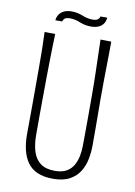

<svg xmlns="http://www.w3.org/2000/svg" viewBox="-91 -878 667 947"><g transform="rotate(10 242.0 -404.5)"><path d="M242 10Q195 10 163.5 -4Q132 -18 113.5 -44Q95 -70 86.5 -105.5Q78 -141 78 -184Q78 -219 78.5 -263.5Q79 -308 79 -353Q79 -398 79 -432Q79 -477 79 -520Q79 -563 78.5 -606.5Q78 -650 76 -696L129 -695Q128 -662 127 -625.5Q126 -589 125.5 -553Q125 -517 124.5 -484.5Q124 -452 124 -426Q124 -397 123.5 -362.5Q123 -328 123 -293.5Q123 -259 123 -231Q123 -203 123 -188Q123 -140 134.5 -104.5Q146 -69 172.5 -49.5Q199 -30 244 -30Q280 -30 302.5 -43Q325 -56 337 -77.5Q349 -99 354 -124.5Q359 -150 359 -175Q359 -185 359.5 -221Q360 -257 360 -310Q360 -363 360 -424Q360 -488 358.5 -540.5Q357 -593 356 -634.5Q355 -676 354 -707L408 -706Q408 -673 407.5 -642.5Q407 -612 406.5 -580Q406 -548 405.5 -510Q405 -472 405 -422Q406 -337 406 -273Q406 -209 406 -185Q406 -153 399.5 -118.5Q393 -84 375.5 -55Q358 -26 325.5 -8Q293 10 242 10ZM152 -762H118Q120 -781 129.5 -793.5Q139 -806 154.5 -812.5Q170 -819 190 -819Q219 -819 246 -808Q273 -797 298 -797Q313 -797 322 -802Q331 -807 334 -819H368Q366 -799 356.5 -786.5Q347 -774 331.5 -768Q316 -762 296 -762Q266 -762 239.5 -773Q213 -784 187 -784Q172 -784 164 -779Q156 -774 152 -762Z"/></g></svg>

Font: Truculenta ExtraLight
Style: Regular
Weight: 250
Version: Version 1.002